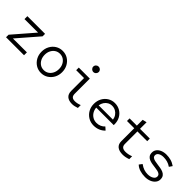

<svg xmlns="http://www.w3.org/2000/svg" viewBox="238 -1921 3124 3124"><g transform="rotate(45 1800.0 -359.0)"><path d="M89 0V-58L404 -422L92 -421V-488H499V-431L182 -65L503 -66V0Z M900 10Q833 10 779.5 -23.5Q726 -57 694.5 -114Q663 -171 663 -243Q663 -315 694.5 -372.5Q726 -430 779.5 -463Q833 -496 900 -496Q967 -496 1020.5 -463Q1074 -430 1105.5 -372.5Q1137 -315 1137 -243Q1137 -171 1105.5 -114Q1074 -57 1020.5 -23.5Q967 10 900 10ZM900 -55Q948 -55 985 -79.5Q1022 -104 1043.5 -146.5Q1065 -189 1065 -244Q1065 -298 1043.5 -340Q1022 -382 985 -406.5Q948 -431 900 -431Q852 -431 815 -406.5Q778 -382 756.5 -340Q735 -298 735 -244Q735 -189 756.5 -146.5Q778 -104 815 -79.5Q852 -55 900 -55Z M1493 -604Q1467 -604 1448.5 -622.5Q1430 -641 1430 -666Q1430 -692 1448.5 -710Q1467 -728 1493 -728Q1519 -728 1537.5 -710Q1556 -692 1556 -666Q1556 -641 1537.5 -622.5Q1519 -604 1493 -604ZM1615 10Q1538 10 1497 -26Q1456 -62 1456 -134V-428H1275V-488H1529V-141Q1529 -95 1551 -75Q1573 -55 1616 -55Q1642 -55 1669 -60.5Q1696 -66 1729 -79V-13Q1700 -3 1671.5 3.5Q1643 10 1615 10Z M2112 10Q2042 10 1986 -23.5Q1930 -57 1897.5 -114.5Q1865 -172 1865 -244Q1865 -316 1896 -373Q1927 -430 1980.5 -463Q2034 -496 2100 -496Q2169 -496 2223 -463.5Q2277 -431 2308 -375.5Q2339 -320 2339 -250V-228H1936Q1940 -178 1964 -138.5Q1988 -99 2027.5 -76.5Q2067 -54 2115 -54Q2158 -54 2195.5 -70.5Q2233 -87 2258 -116L2309 -71Q2270 -31 2220 -10.5Q2170 10 2112 10ZM1938 -282H2267Q2261 -326 2237.5 -360Q2214 -394 2178.5 -413.5Q2143 -433 2099 -433Q2058 -433 2024 -414Q1990 -395 1967.5 -361Q1945 -327 1938 -282Z M2780 10Q2698 10 2654.5 -25.5Q2611 -61 2611 -129V-428H2444V-488H2611V-622L2684 -639V-488H2909V-428H2684V-141Q2684 -95 2709 -75Q2734 -55 2781 -55Q2810 -55 2841 -61Q2872 -67 2909 -81V-15Q2876 -3 2844 3.5Q2812 10 2780 10Z M3295 10Q3230 10 3174 -7.5Q3118 -25 3080 -62L3119 -113Q3166 -79 3208 -65.5Q3250 -52 3293 -52Q3354 -52 3393.5 -76Q3433 -100 3433 -137Q3433 -166 3414.5 -181.5Q3396 -197 3366 -204Q3336 -211 3299.5 -215Q3263 -219 3226.5 -225.5Q3190 -232 3160 -245Q3130 -258 3111.5 -283.5Q3093 -309 3093 -352Q3093 -395 3117.5 -427Q3142 -459 3186 -477.5Q3230 -496 3286 -496Q3341 -496 3390.5 -482.5Q3440 -469 3489 -435L3453 -382Q3412 -411 3369.5 -422.5Q3327 -434 3283 -434Q3228 -434 3194 -413Q3160 -392 3160 -357Q3160 -329 3178.5 -314Q3197 -299 3227.5 -292Q3258 -285 3294.5 -280.5Q3331 -276 3367.5 -269.5Q3404 -263 3434.5 -249.5Q3465 -236 3483.5 -210.5Q3502 -185 3502 -141Q3502 -99 3475 -64.5Q3448 -30 3401 -10Q3354 10 3295 10Z"/></g></svg>

Font: Red Hat Mono
Style: Regular
Weight: 400
Designer: Pentagram, MCKL
Foundry: Pentagram, MCKL
Version: Version 1.023